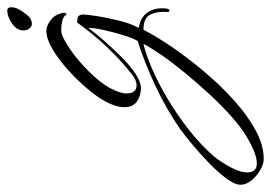

<svg xmlns="http://www.w3.org/2000/svg" viewBox="-314 -304 748 530"><g transform="rotate(-90 60.0 -39.0)"><path d="M-114 315Q-128 315 -145 305Q-162 295 -173.5 280.5Q-185 266 -185 251Q-185 235 -167 211Q-149 187 -123 162Q-97 137 -71.5 116Q-46 95 -31 84Q26 45 89 15.5Q152 -14 212 -33Q220 -47 228 -73Q236 -99 242 -126Q248 -153 248 -169Q233 -149 211.5 -124.5Q190 -100 167 -77Q144 -54 121.5 -39Q99 -24 82 -24Q61 -24 45 -35Q29 -46 29 -70Q29 -82 34 -97Q39 -112 50 -131Q62 -151 84.5 -177Q107 -203 134.5 -227.5Q162 -252 190 -268.5Q218 -285 240 -285Q253 -285 267.5 -274.5Q282 -264 286 -251Q290 -241 289.5 -236.5Q289 -232 288 -230Q286 -228 282 -233Q279 -238 267.5 -241Q256 -244 244 -244Q239 -244 234 -243Q229 -242 224 -240Q203 -230 178 -211.5Q153 -193 130 -170Q96 -136 81.5 -108.5Q67 -81 67 -64Q67 -36 90 -36Q104 -36 120 -49Q149 -72 172 -94.5Q195 -117 213 -137Q230 -157 242.5 -173Q255 -189 263 -200Q278 -200 281.5 -195Q285 -190 285 -184Q285 -174 280.5 -145Q276 -116 268 -84Q260 -52 248 -30Q275 -26 288.5 -8.5Q302 9 302 32Q302 36 302 40Q302 44 301 48Q300 55 295.5 54.5Q291 54 292 48Q294 22 285 2.5Q276 -17 243 -17Q225 18 195 62Q165 106 127.5 150.5Q90 195 48.5 232.5Q7 270 -34.5 292.5Q-76 315 -114 315ZM-126 296Q-102 296 -61 273Q-32 257 1 228Q34 199 66.5 163.5Q99 128 127.5 93Q156 58 176 28.5Q196 -1 204 -17Q177 -11 137 6Q97 23 52.5 49.5Q8 76 -34 109Q-76 142 -108 179Q-125 201 -138 226Q-151 251 -151 269Q-151 296 -126 296ZM259 -325Q252 -325 246.5 -331.5Q241 -338 241 -348Q241 -367 260.5 -380Q280 -393 296 -393Q305 -393 305 -382Q305 -370 298 -359Q294 -351 283.5 -338Q273 -325 259 -325Z"/></g></svg>

Font: The Nautigal
Style: Regular
Weight: 400
Designer: Robert E. Leuschke
Foundry: Robert E. Leuschke
Version: Version 1.100; ttfautohint (v1.8.3)